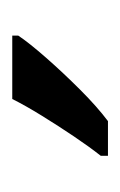

<svg xmlns="http://www.w3.org/2000/svg" viewBox="40 -846 200 321"><g transform="rotate(-90 140.5 -686.0)"><path d="M241 -756Q229 -738 204 -709.5Q179 -681 150.5 -652.5Q122 -624 98 -606H40V-618Q55 -637 72.5 -663Q90 -689 107 -716.5Q124 -744 135 -766H241Z"/></g></svg>

Font: Noto Sans Chakma
Style: Regular
Weight: 400
Designer: Zachary Quinn Scheuren - Monotype Design Team
Foundry: Monotype Imaging Inc.
Version: Version 2.003; ttfautohint (v1.8.4.7-5d5b)